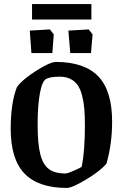

<svg xmlns="http://www.w3.org/2000/svg" viewBox="-20 -924 610 954"><path d="M139.2 -827.1V-903.8H434.1V-827.1ZM136.2 -660.2 127.9 -772 228 -777.8 247.1 -752.9 240.2 -660.2ZM329.1 -660.2 319.8 -772 420.9 -777.8 439.9 -752.9 432.1 -660.2ZM312 9.8Q171.4 9.8 102.3 -61Q33.2 -131.8 33.2 -284.2Q33.2 -412.1 64 -491.2Q91.8 -529.3 160.4 -572.8Q229 -616.2 257.8 -616.2Q398.9 -616.2 468 -544.9Q537.1 -473.6 537.1 -319.8Q537.1 -207.5 508.8 -110.8Q480 -75.7 409.4 -33Q338.9 9.8 312 9.8ZM305.2 -62Q315.9 -62 349.1 -76.7Q382.3 -91.3 386.2 -96.2Q401.9 -174.3 401.9 -301.8Q401.9 -350.1 398.7 -385.5Q395.5 -420.9 387.2 -451.9Q378.9 -482.9 365 -502.2Q351.1 -521.5 329.1 -532.2Q307.1 -543 276.9 -543Q231 -543 210 -532.2Q189.9 -522.5 178.5 -461.9Q167 -401.4 167 -305.2Q167 -210.4 179.9 -158.7Q192.9 -106.9 222.2 -84.5Q251.5 -62 305.2 -62Z"/></svg>

Font: Grenze SemiBold
Style: Regular
Weight: 600
Designer: Renata Polastri
Foundry: Omnibus-Type
Version: Version 1.002;PS 001.002;hotconv 1.0.88;makeotf.lib2.5.64775